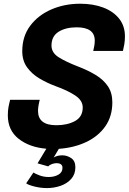

<svg xmlns="http://www.w3.org/2000/svg" viewBox="-20 -768 674 1005"><path d="M306.5 45Q330.5 45 352.5 59.5Q374.5 74 374.5 107.5Q374.5 144 353 168.2Q331.5 192.5 297.5 204.5Q263.5 216.5 225.5 216.5Q194 216.5 161.2 208.5Q128.5 200.5 117 191.5L155 135Q163.5 141 186.2 149.8Q209 158.5 235 158.5Q264.5 158.5 285.8 146.2Q307 134 307 111Q307 97.5 298.5 91.8Q290 86 277.5 86Q265 86 252.2 90.5Q239.5 95 232.5 103L176.5 87L222.5 10.5Q134 3 77.5 -41.5Q21 -86 21 -164Q21 -188 24.2 -206.2Q27.5 -224.5 33 -245.5H188Q179 -210.5 179 -187.5Q179 -112.5 275 -112.5Q332.5 -112.5 372.8 -134.5Q413 -156.5 413 -205.5Q413 -242 374 -268Q335 -294 272.5 -316.5Q227.5 -333 187.2 -356.8Q147 -380.5 121.8 -415.5Q96.5 -450.5 96.5 -500Q96.5 -577.5 138 -633Q179.5 -688.5 248.5 -718.5Q317.5 -748.5 399.5 -748.5Q468.5 -748.5 521.2 -728.2Q574 -708 604 -669.8Q634 -631.5 634 -578Q634 -557 630.8 -537Q627.5 -517 623.5 -501.5H468Q471 -513.5 473.5 -527.5Q476 -541.5 476 -555.5Q476 -625 381.5 -625Q324 -625 286.8 -601.8Q249.5 -578.5 249.5 -529.5Q249.5 -492 287.2 -468.2Q325 -444.5 387 -420.5Q439.5 -400.5 480.5 -375.8Q521.5 -351 544.8 -316.5Q568 -282 568 -232.5Q568 -159 531 -106.5Q494 -54 430.5 -24.2Q367 5.5 288 11L261 56.5Q279.5 45 306.5 45Z"/></svg>

Font: Epilogue
Style: Bold Italic
Weight: 700
Italic angle: -12°
Designer: Tyler Finck
Foundry: Etcetera Type Co
Version: Version 2.111; ttfautohint (v1.8.3)